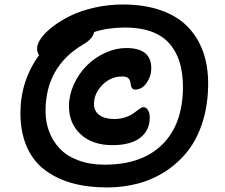

<svg xmlns="http://www.w3.org/2000/svg" viewBox="-20 -762 991 844"><path d="M450.2 62Q364.7 62 296.1 42.7Q227.5 23.4 176.3 -15.4Q125 -54.2 97.4 -117.7Q69.8 -181.2 69.8 -265.1Q69.8 -406.2 151.9 -520Q143.1 -530.3 143.1 -549.8Q143.1 -568.8 160.2 -593.5Q177.2 -618.2 210.9 -644.3Q244.6 -670.4 289.1 -692.4Q333.5 -714.4 394.5 -728.3Q455.6 -742.2 521 -742.2Q614.3 -742.2 686.3 -717Q758.3 -691.9 803.7 -645.8Q849.1 -599.6 872.1 -536.4Q895 -473.1 895 -395Q895 -305.2 871.8 -229.7Q848.6 -154.3 807.6 -101.1Q766.6 -47.9 710.4 -10.7Q654.3 26.4 588.6 44.2Q522.9 62 450.2 62ZM180.2 -273.9Q180.2 -225.1 196.3 -182.9Q212.4 -140.6 243.4 -108.2Q274.4 -75.7 325 -56.9Q375.5 -38.1 439.9 -38.1Q604.5 -38.1 694.3 -127.7Q784.2 -217.3 784.2 -380.9Q784.2 -506.3 721.7 -574Q659.2 -641.6 524.9 -641.1Q447.8 -639.6 394 -621.1Q387.7 -590.3 342.8 -564.9Q180.2 -467.3 180.2 -273.9ZM474.1 -124Q386.2 -124 334.7 -171.6Q283.2 -219.2 283.2 -294.9Q283.2 -343.3 304.4 -390.4Q325.7 -437.5 360.1 -472.4Q394.5 -507.3 441.2 -529.1Q487.8 -550.8 536.1 -550.8Q645 -550.8 645 -461.9Q645 -426.8 624.5 -397.5Q604 -368.2 573.2 -368.2Q557.1 -368.2 554.2 -394Q552.7 -409.2 544.7 -417.5Q536.6 -425.8 517.1 -425.8Q466.3 -425.8 429.7 -388.2Q393.1 -350.6 393.1 -305.2Q393.1 -273.4 417 -256.1Q440.9 -238.8 482.9 -238.8Q508.8 -238.8 532 -246.8Q555.2 -254.9 568.1 -264.9Q581.1 -274.9 592.5 -283Q604 -291 609.9 -291Q622.6 -291 630.4 -278.3Q638.2 -265.6 638.2 -245.1Q638.2 -188.5 596.2 -156.2Q554.2 -124 474.1 -124Z"/></svg>

Font: Shantell Sans Bouncy
Style: Regular
Weight: 600
Designer: Stephen Nixon, Anya Danilova, Shantell Martin
Foundry: Arrow Type
Version: Version 1.006;[9816181b4]